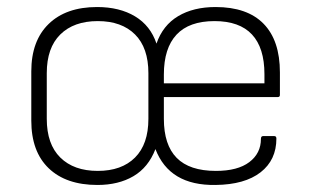

<svg xmlns="http://www.w3.org/2000/svg" viewBox="-20 -514 883 546"><path d="M257 12Q168 12 118.5 -35.5Q69 -83 69 -171V-311Q69 -398 118.5 -446Q168 -494 256 -494Q320 -494 364 -467.5Q408 -441 425 -390Q443 -442 486.5 -468Q530 -494 593 -494Q683 -494 729.5 -446.5Q776 -399 776 -308V-244Q776 -238 770 -238H446V-176Q446 -102 482.5 -65Q519 -28 594 -28Q656 -28 689 -53Q722 -78 722 -119Q722 -127 728 -127H760Q766 -127 766 -120Q766 -59 721 -24Q676 11 593 12Q527 13 484.5 -12.5Q442 -38 422 -90Q402 -38 359.5 -13Q317 12 257 12ZM258 -28Q326 -28 364 -66Q402 -104 402 -176V-306Q402 -378 364 -416Q326 -454 258 -454Q190 -454 151.5 -416Q113 -378 113 -306V-176Q113 -104 151.5 -66Q190 -28 258 -28ZM446 -277H732V-303Q732 -378 696.5 -416Q661 -454 590 -454Q518 -454 482 -415.5Q446 -377 446 -302Z"/></svg>

Font: Sofia Sans ExtraLight
Style: Regular
Weight: 250
Version: Version 4.100-B